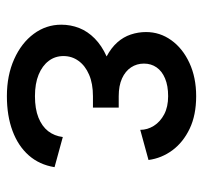

<svg xmlns="http://www.w3.org/2000/svg" viewBox="-36 -522 567 535"><g transform="rotate(90 247.5 -254.5)"><path d="M248 -301.8Q265.6 -301.8 272.7 -301.8Q279.8 -301.8 279.8 -301.8V-230Q279.8 -230 272.9 -230Q266.1 -230 248 -230Q212.9 -230 188 -219.2Q163.1 -208.5 149.7 -189.9Q136.2 -171.4 136.2 -147.9Q136.2 -124.5 149.7 -106.7Q163.1 -88.9 188 -78.6Q212.9 -68.4 248 -68.4Q283.2 -68.4 307.6 -78.1Q332 -87.9 345.5 -105.2Q358.9 -122.6 361.8 -146L445.8 -123Q439 -80.6 412.8 -51Q386.7 -21.5 344.7 -5.9Q302.7 9.8 248 9.8Q189.9 9.8 144.8 -10.5Q99.6 -30.8 74.2 -65.2Q48.8 -99.6 48.8 -141.6Q48.8 -168 58.1 -191.7Q67.4 -215.3 87.2 -234.9Q106.9 -254.4 137.2 -268.1Q113.3 -280.8 98.1 -297.9Q83 -314.9 76.2 -335.4Q69.3 -356 69.3 -377.9Q69.3 -416.5 92 -448.2Q114.7 -480 155.3 -498.8Q195.8 -517.6 248 -517.6Q300.8 -517.6 338.6 -499.5Q376.5 -481.4 398.7 -451.4Q420.9 -421.4 425.8 -384.8L341.8 -361.8Q341.8 -381.8 330.6 -399.7Q319.3 -417.5 298.6 -428.5Q277.8 -439.5 248 -439.5Q218.8 -439.5 198.5 -430.9Q178.2 -422.4 167.7 -407.2Q157.2 -392.1 157.2 -372.1Q157.2 -352.1 167.7 -336.2Q178.2 -320.3 198.5 -311Q218.8 -301.8 248 -301.8Z"/></g></svg>

Font: Giphurs
Style: Regular
Weight: 400
Version: Version 2.010